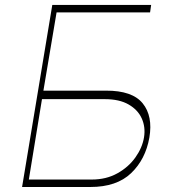

<svg xmlns="http://www.w3.org/2000/svg" viewBox="-20 -747 706 767"><path d="M68.2 0 188.9 -727.3H583.8L579.5 -697.4H206L153.4 -384.9H403.4Q508.5 -385.3 549.9 -334.3Q591.3 -283.4 576.7 -197.4Q561.4 -110.4 503.7 -55.2Q446 0 340.9 0ZM95.2 -29.8H346.6Q404.5 -29.8 449 -54.7Q493.6 -79.5 521.1 -118.4Q548.7 -157.3 555.4 -198.9Q561.8 -239.3 546.3 -273.8Q530.9 -308.2 494 -329.5Q457 -350.9 399.1 -350.9H147.7Z"/></svg>

Font: Inter UI Thin
Style: Italic
Weight: 100
Italic angle: -9.39999°
Designer: Rasmus Andersson
Foundry: rsms
Version: 3.2;8d6f07862